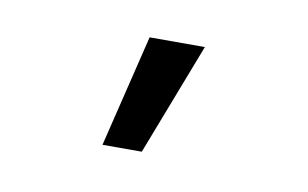

<svg xmlns="http://www.w3.org/2000/svg" viewBox="-34 -809 411 256"><g transform="rotate(10 171.5 -681.0)"><path d="M115 -605 152 -757H226.8L168.2 -605Z"/></g></svg>

Font: Stick No Bills ExtraLight
Style: Regular
Weight: 200
Designer: Kosala Senevirathne, Siva Puranthara, Lasantha Premarathna, Tharique Azeez
Foundry: mooniak
Version: Version 2.000